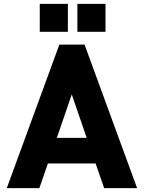

<svg xmlns="http://www.w3.org/2000/svg" viewBox="-20 -970 741 990"><path d="M416 -740H286L15 0H183L227 -127H473L517 0H687ZM185 -806H330V-950H185ZM273 -259 350 -483 427 -259ZM379 -806H524V-950H379Z"/></svg>

Font: Malmofest
Style: Bold
Weight: 700
Designer: Jonny Pinhorn (Poppins), Kolossal
Version: Version 1.004;Glyphs 3.1.2 (3151)